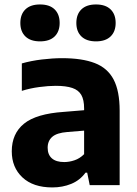

<svg xmlns="http://www.w3.org/2000/svg" viewBox="-20 -810 598 840"><path d="M209 10Q125 10 78.2 -33.8Q31.5 -77.5 31.5 -148Q31.5 -225.5 85.2 -269Q139 -312.5 259 -320.5L374 -330L391 -242L275 -232.5Q229 -229 208.8 -211.5Q188.5 -194 188.5 -163.5Q188.5 -133.5 207 -117.2Q225.5 -101 261 -101Q283 -101 306 -108.8Q329 -116.5 348 -135.5V-335.5Q348 -373 335.8 -394.5Q323.5 -416 296.2 -425.2Q269 -434.5 223.5 -434.5Q192 -434.5 152 -429.2Q112 -424 75.5 -412.5V-532.5Q115.5 -544 163.2 -549.8Q211 -555.5 252 -555.5Q339 -555.5 394.8 -534Q450.5 -512.5 477 -462.2Q503.5 -412 503.5 -325.5V0H372.5L361.5 -54.5H354Q329.5 -21 291.5 -5.5Q253.5 10 209 10ZM400 -629Q358.5 -629 336.2 -650.5Q314 -672 314 -709.5Q314 -747.5 336.2 -769Q358.5 -790.5 400 -790.5Q441.5 -790.5 463.8 -769Q486 -747.5 486 -709.5Q486 -672 463.8 -650.5Q441.5 -629 400 -629ZM155 -629Q113.5 -629 91.2 -650.5Q69 -672 69 -709.5Q69 -747.5 91.2 -769Q113.5 -790.5 155 -790.5Q197 -790.5 219 -769Q241 -747.5 241 -709.5Q241 -672 219 -650.5Q197 -629 155 -629Z"/></svg>

Font: Encode Sans Condensed Thin
Style: Bold
Weight: 700
Version: Version 3.002